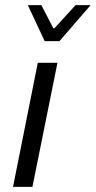

<svg xmlns="http://www.w3.org/2000/svg" viewBox="-20 -732 375 752"><path d="M128 -486H205L107 0H31ZM213 -571H155L89 -712H142L189 -621H193L276 -712H335Z"/></svg>

Font: mr_Source Sans Pro
Style: Italic
Weight: 400
Italic angle: -11°
Designer: Paul D. Hunt
Foundry: Adobe Systems Incorporated
Version: Version 1.036;July 10, 2024;FontCreator 11.5.0.2430 64-bit